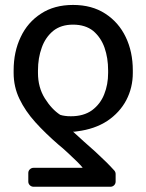

<svg xmlns="http://www.w3.org/2000/svg" viewBox="-20 -558 580 762"><path d="M92.3 162.6V128.6Q92.3 120 98.5 114Q104.8 108 113.3 108H308.2Q304 101.6 285.9 83.5L248.9 48.3Q228 28.8 213.1 17Q159.8 -29.1 120.4 -72.8Q80.3 -117.2 57.2 -165.5Q34.1 -213.4 34.1 -268.5V-278.4Q34.1 -352.6 62.1 -410.9Q89.5 -469.5 142.8 -503.9Q195.3 -538.4 269.9 -538.4Q344.8 -538.4 397.7 -503.9Q451 -469.5 479 -410.9Q507.1 -352.6 507.1 -278.4V-268.5Q507.1 -210.2 481.2 -160.5Q455.3 -111.5 405.9 -78.1Q355.8 -45.5 286.9 -36.9L277.3 -35.5H269.9L313.6 4.3L358.3 44Q387.4 71 400.9 84.5Q415.8 99.1 433.9 119Q438.9 125 438.9 132.8V162.6Q438.9 171.2 432.9 177.2Q426.8 183.2 418.3 183.2H113.3Q104.8 183.2 98.5 177.2Q92.3 171.2 92.3 162.6ZM157.7 -168Q185 -124.3 218.8 -102.3Q228.3 -99.1 238.6 -98Q247.5 -96.6 261.4 -96.6Q312.1 -96.6 345.2 -120.4Q378.2 -144.9 393.5 -183.6Q409.1 -222.3 409.1 -268.5V-278.4Q409.1 -328.1 394.9 -368.6Q380.7 -409.1 349.8 -435.4Q318.5 -460.2 269.9 -460.2Q221.9 -460.2 191.1 -435.4Q159.8 -409.4 145.6 -368.6Q130.7 -327.8 130.7 -278.4V-268.5Q130.7 -211.6 157.7 -168Z"/></svg>

Font: DeltaSans
Style: Regular
Weight: 400
Designer: Rasmus Andersson
Foundry: rsms
Version: Version 3.012